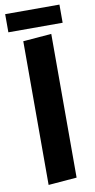

<svg xmlns="http://www.w3.org/2000/svg" viewBox="-99 -931 485 979"><g transform="rotate(-10 143.5 -442.0)"><path d="M70 6V-738L217 -750V-6ZM3 -796V-890H284V-796Z"/></g></svg>

Font: Francois One
Style: Regular
Weight: 400
Designer: Vernon Adams
Foundry: Vernon Adams
Version: Version 2.000